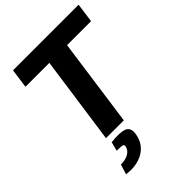

<svg xmlns="http://www.w3.org/2000/svg" viewBox="-266 -806 1165 1165"><g transform="rotate(-45 317.0 -223.0)"><path d="M617 -566H411L332 0H179L259 -566H54L71 -690H634ZM171 100 186 42Q264 33 298.5 47Q333 61 324 112Q312 184 252.5 218.5Q193 253 110 241L130 177Q167 178 194.5 163Q222 148 228 119Q230 107 220.5 103.5Q211 100 171 100Z"/></g></svg>

Font: Exo 2.0
Style: Bold Italic
Weight: 700
Italic angle: -8°
Designer: Natanael Gama
Version: Version 1.001;PS 001.001;hotconv 1.0.70;makeotf.lib2.5.58329